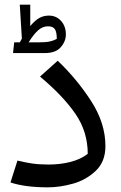

<svg xmlns="http://www.w3.org/2000/svg" viewBox="-20 -791 518 825"><path d="M25 -7 55 -101Q88 -93 118 -88.5Q148 -84 189 -84Q238 -84 282 -95Q326 -106 357 -130Q357 -225 304 -302Q251 -379 152 -462L228 -530Q310 -452 371.5 -357Q433 -262 433 -163Q433 -96 391 -56.5Q349 -17 292.5 -1.5Q236 14 186 14Q88 14 25 -7ZM263 -643Q263 -613 241 -588Q219 -563 173 -563H36L41 -609H65L74 -625L65 -771H110V-679Q130 -703 148.5 -713.5Q167 -724 190 -724Q222 -724 242.5 -701Q263 -678 263 -643ZM224 -624Q224 -654 215.5 -666Q207 -678 186 -678Q163 -678 143.5 -660.5Q124 -643 103 -609H145Q178 -609 195 -613Q212 -617 224 -624Z"/></svg>

Font: FiraGO
Style: Italic
Weight: 400
Italic angle: -8°
Designer: bBox Type GmbH
Foundry: bBox Type GmbH
Version: Version 1.001